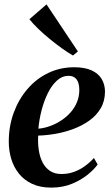

<svg xmlns="http://www.w3.org/2000/svg" viewBox="-20 -844 510 875"><path d="M425 -94.5Q410.5 -73.5 380.8 -49Q351 -24.5 308.8 -6.8Q266.5 11 213.5 11Q163 11 126.2 -6.2Q89.5 -23.5 66 -53Q42.5 -82.5 31.2 -120Q20 -157.5 20 -198.5Q20 -269 42.5 -330.2Q65 -391.5 105 -438.2Q145 -485 199.5 -511.2Q254 -537.5 318 -537.5Q366.5 -537.5 397.5 -523.2Q428.5 -509 443.2 -484.2Q458 -459.5 458.5 -427.5Q458.5 -384 439.2 -351Q420 -318 387.5 -294.8Q355 -271.5 315 -256.5Q275 -241.5 233 -234.2Q191 -227 154 -226Q152 -191.5 156.8 -159.8Q161.5 -128 174 -103.8Q186.5 -79.5 207.8 -65.2Q229 -51 260 -51Q291.5 -51 318.2 -61Q345 -71 367.5 -87.5Q390 -104 408 -124ZM293 -498.5Q263.5 -498.5 239.5 -476.8Q215.5 -455 198 -419.5Q180.5 -384 169.5 -341.5Q158.5 -299 155 -257.5Q182.5 -260 209.5 -270Q236.5 -280 260.2 -295.8Q284 -311.5 302.5 -332.8Q321 -354 331.2 -379.5Q341.5 -405 341.5 -434.5Q341 -467.5 328.5 -483Q316 -498.5 293 -498.5ZM312.5 -591Q290.5 -603.5 263.2 -623Q236 -642.5 207.8 -665.5Q179.5 -688.5 155 -712Q130.5 -735.5 114 -756.5L192 -824L335 -609.5Z"/></svg>

Font: Merriweather 96pt SemiBold
Style: Italic
Weight: 600
Italic angle: -7.8°
Version: Version 2.101